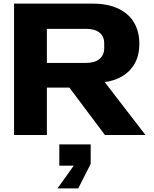

<svg xmlns="http://www.w3.org/2000/svg" viewBox="-20 -749 853 1065"><path d="M58 0V-729H492Q578 -729 636.5 -701Q695 -673 724 -623Q753 -573 753 -505Q753 -445 729 -400Q705 -355 660.5 -327.5Q616 -300 556 -293L549 -294L552 -305L787 0H562L365 -263H225V-400H457Q506 -400 532 -422Q558 -444 558 -481V-509Q558 -547 532 -568Q506 -589 457 -589H240V0ZM299 296 389 170H309V52H483V160L414 296Z"/></svg>

Font: Hubot Sans SemiExpanded
Style: Bold
Weight: 700
Width: 6
Designer: Deni Anggara
Foundry: GitHub, Inc., Subsidiary of Microsoft Corporation
Version: Version 2.000